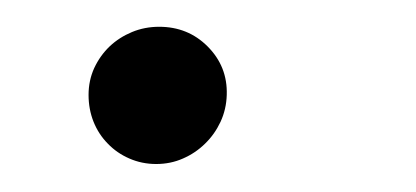

<svg xmlns="http://www.w3.org/2000/svg" viewBox="-20 -116 308 142"><path d="M45.5 -45.8Q45.5 -56.5 49.7 -65.7Q54 -74.9 61.1 -81.7Q68.2 -88.4 77.6 -92.3Q87 -96.2 97.7 -96.2Q119 -96.2 133.5 -81.7Q148.4 -66.8 147.7 -45.8Q147.4 -35.2 143.1 -25.9Q138.8 -16.7 131.7 -9.8Q124.6 -2.8 115.4 1.2Q106.2 5.3 95.5 5.3Q84.9 5.3 75.6 1.2Q66.4 -2.8 59.7 -9.8Q52.9 -16.7 49.2 -25.9Q45.5 -35.2 45.5 -45.8Z"/></svg>

Font: Inter P Light
Style: Italic
Weight: 300
Italic angle: 9.39999°
Designer: Rasmus Andersson
Foundry: rsms
Version: Version 3.018;git-588b23468